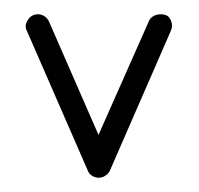

<svg xmlns="http://www.w3.org/2000/svg" viewBox="-20 -249 279 269"><path d="M33 -229C27 -229 22 -226 19 -221C17 -218 16 -215 16 -212C16 -209 17 -207 18 -205L103 -10C105 -4 112 0 118 0C125 0 131 -4 134 -10L219 -205C220 -207 221 -210 221 -213C221 -216 220 -220 218 -223C215 -228 210 -229 205 -229C196 -229 190 -224 188 -218L118 -60L49 -218C46 -225 40 -229 33 -229Z"/></svg>

Font: LetsTrace
Style: basic
Weight: 500
Version: Version 002.000